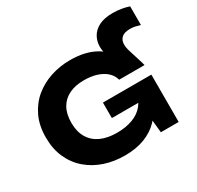

<svg xmlns="http://www.w3.org/2000/svg" viewBox="-189 -1125 1401 1363"><g transform="rotate(-30 511.5 -444.0)"><path d="M463 16Q375 16 298.5 -9.5Q222 -35 163.5 -85Q105 -135 72 -208Q39 -281 39 -375Q39 -472 73.5 -545Q108 -618 167 -667Q226 -716 302 -741Q378 -766 462 -766Q587 -766 671 -717.5Q755 -669 807 -562L757 -574Q734 -611 713.5 -654Q693 -697 693 -741Q693 -786 714 -823Q735 -860 778.5 -882Q822 -904 891 -904Q927 -904 960.5 -898.5Q994 -893 1023 -883V-730Q1004 -736 984 -740.5Q964 -745 941 -745Q894 -745 872 -724.5Q850 -704 850 -668Q850 -648 856.5 -624Q863 -600 873 -571Q880 -547 888.5 -521.5Q897 -496 903 -471H695Q685 -509 655 -536.5Q625 -564 579 -578.5Q533 -593 475 -593Q405 -593 354 -568.5Q303 -544 275.5 -495.5Q248 -447 248 -375Q248 -302 278 -252Q308 -202 363 -177Q418 -152 494 -152Q567 -152 622.5 -172.5Q678 -193 711.5 -233Q745 -273 751 -329L840 -325Q837 -257 812.5 -195.5Q788 -134 741.5 -86Q695 -38 625.5 -11Q556 16 463 16ZM514 -261V-388H911V0H765L735 -297L775 -261Z"/></g></svg>

Font: Unbounded
Style: Bold
Weight: 700
Designer: Luke Prowse, Jean-Baptiste Morizot, Fátima Lázaro, Florian Runge
Foundry: NaN
Version: Version 1.700